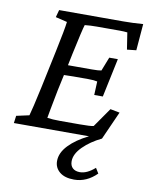

<svg xmlns="http://www.w3.org/2000/svg" viewBox="-88 -641 719 924"><g transform="rotate(10 271.5 -179.5)"><path d="M363.3 -200.2 366.2 -266.6Q350.6 -270.5 322.3 -270.5H249Q242.7 -270.5 227.3 -270Q211.9 -269.5 203.1 -269.5L186.5 -192.4Q161.6 -64 160.2 -52.7Q185.1 -48.8 220.7 -48.8H317.4Q372.6 -48.8 386.7 -52.7L452.1 -146.5L498 -137.7L436.5 0Q382.8 25.9 347.2 61.5Q311.5 97.2 311.5 132.8Q311.5 154.3 324.2 166Q336.9 177.7 359.4 177.7Q394 177.7 432.6 143.6L448.2 168.9Q399.4 217.8 337.9 217.8Q292 217.8 267.1 197Q242.2 176.3 242.2 143.6Q242.2 103.5 277.6 66.4Q313 29.3 373 0H5.9L10.7 -36.1L73.2 -49.8Q82.5 -81.1 106.4 -191.4L145.5 -377Q168.9 -487.8 172.9 -523.4L116.2 -537.1L126 -573.2H439.5Q485.4 -573.2 536.1 -577.1L525.4 -447.3L480.5 -442.4L467.8 -524.4Q450.2 -526.4 431.6 -526.4H319.3Q286.1 -526.4 259.8 -523.4Q252 -500 225.6 -376L213.9 -319.3H257.8H331.1Q363.8 -319.3 377 -322.3L403.3 -389.6H445.3L405.3 -200.2Z"/></g></svg>

Font: Crimson Pro
Style: Italic
Weight: 400
Italic angle: -12°
Designer: Jacques Le Bailly
Foundry: Baron von Fonthausen
Version: Version 1.003